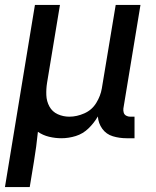

<svg xmlns="http://www.w3.org/2000/svg" viewBox="-35 -550 631 775"><path d="M-15 205H85L102 102Q107 72 111 42Q115 12 118 -18Q138 -4 163 2Q188 8 213 8Q242 8 271 -1Q300 -10 322.5 -32Q345 -54 360 -80Q362 -52 378 -30Q394 -8 420.5 0Q447 8 476 8H508V-79H490Q482 -79 474.5 -83Q467 -87 464.5 -95Q462 -103 463 -112L532 -530H432L376 -193Q371 -163 353.5 -134.5Q336 -106 305.5 -92.5Q275 -79 245 -79Q220 -79 198 -89Q176 -99 164.5 -120Q153 -141 152 -166Q151 -191 155 -216L207 -530H106Z"/></svg>

Font: Iosevka Sparkle Medium
Style: Italic
Weight: 500
Italic angle: -9°
Designer: Belleve Invis
Foundry: Belleve Invis
Version: Version 4.5.0; ttfautohint (v1.8.3)